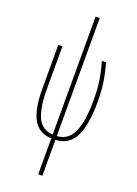

<svg xmlns="http://www.w3.org/2000/svg" viewBox="-182 -831 807 1135"><g transform="rotate(20 221.5 -264.0)"><path d="M239 -18Q309 -21 340 -89.5Q371 -158 371 -291Q371 -361 362.5 -415.5Q354 -470 337 -527H364Q381 -464 389 -411Q397 -358 397 -289Q397 -143 359.5 -70Q322 3 239 6V232H213V6Q133 3 98 -61Q63 -125 63 -249V-527H89V-257Q89 -143 116.5 -82.5Q144 -22 213 -18V-760H239Z"/></g></svg>

Font: Noto Sans Display Thin Cond
Style: Regular
Weight: 250
Width: 3
Designer: Monotype Design team
Foundry: Monotype Imaging Inc.
Version: Version 1.000